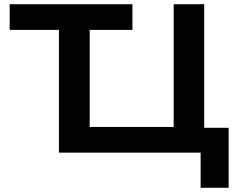

<svg xmlns="http://www.w3.org/2000/svg" viewBox="-20 -725 1146 912"><path d="M933 167V0H260V-583H26V-705H609V-583H406V-122H805V-705H950V-118H1066V167Z"/></svg>

Font: Nunito Sans 7pt SemiExpanded
Style: Bold
Weight: 700
Width: 6
Designer: Vernon Adams
Foundry: Vernon Adams
Version: Version 3.101;gftools[0.9.27]